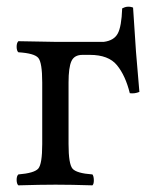

<svg xmlns="http://www.w3.org/2000/svg" viewBox="-20 -555 456 577"><path d="M186 -307.1V-122.1Q186 -62 198 -48.1Q210 -34.2 257.8 -30.8Q261.7 -25.9 262 -13.9Q262.2 -2 257.8 2Q193.8 0 147 0Q101.1 0 35.2 2Q30.3 -2 30 -13.9Q29.8 -25.9 35.2 -30.8Q83 -34.7 95 -48.3Q106.9 -62 106.9 -122.1V-307.1Q106.9 -367.2 95 -381.1Q83 -395 35.2 -397.9Q30.3 -401.9 30 -413.8Q29.8 -425.8 35.2 -431.2Q81.1 -430.2 146 -429.2H272Q276.9 -429.2 292 -429.2Q322.3 -433.1 333.7 -453.9Q345.2 -474.6 347.2 -529.8Q363.3 -538.6 379.9 -532.2L388.7 -399.4Q393.6 -346.2 398.9 -278.8Q384.8 -272.9 370.1 -274.9Q356.9 -328.1 331.5 -359.1Q306.2 -390.1 250 -390.1H228Q203.1 -390.1 194.6 -371.1Q186 -352.1 186 -307.1Z"/></svg>

Font: Linux Libertine O
Style: Regular
Weight: 400
Designer: Philipp H. Poll
Foundry: Philipp H. Poll
Version: Version 5.3.0